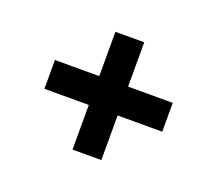

<svg xmlns="http://www.w3.org/2000/svg" viewBox="-75 -543 659 582"><g transform="rotate(20 254.0 -252.0)"><path d="M207 -62V-206H64V-299H207V-442H300V-299H444V-206H300V-62Z"/></g></svg>

Font: Saira Semi Condensed Medium
Style: Regular
Weight: 500
Width: 4
Designer: Hector Gatti with collaboration of the Omnibus-Type team
Foundry: Omnibus-Type
Version: Version 1.001; ttfautohint (v1.8)